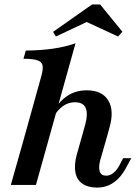

<svg xmlns="http://www.w3.org/2000/svg" viewBox="-20 -837 621 869"><path d="M347.6 -208.1 365.3 -271.8Q379 -322.6 367.7 -348.4Q356.5 -374.2 319.4 -374.2Q290.3 -374.2 266.1 -357.7Q241.9 -341.1 221 -306.5L217.7 -325.8Q246 -377.4 284.3 -402.8Q322.6 -428.2 373.4 -428.2Q441.9 -428.2 469.8 -382.7Q497.6 -337.1 475.8 -260.5L461.3 -208.1ZM87.9 -208.1 167.7 -495.2Q175.8 -524.2 172.6 -540.7Q169.4 -557.3 149.2 -564.1Q129 -571 86.3 -571L96.8 -608.1Q166.1 -608.9 221 -616.9Q275.8 -625 321.8 -641.1L200.8 -208.1ZM29 0 87.9 -208.1H200.8L142.7 0ZM433.9 -112.9Q425 -79.8 431.5 -60.9Q437.9 -41.9 460.5 -41.9Q478.2 -41.9 493.5 -54.4Q508.9 -66.9 521.8 -91.1L537.1 -121H574.2L554 -83.9Q537.9 -52.4 517.7 -31Q497.6 -9.7 473 1.2Q448.4 12.1 417.7 12.1Q375.8 11.3 351.2 -6.9Q326.6 -25 321 -58.1Q315.3 -91.1 327.4 -137.1L347.6 -208.1H461.3ZM233.1 -671.8 220.2 -692.7 396.8 -816.9H433.1L533.9 -693.5L514.5 -671.8L348.4 -748.4L416.1 -758.1Z"/></svg>

Font: Playfair 9pt
Style: Bold Italic
Weight: 700
Italic angle: -15.6°
Designer: Claus Eggers Sørensen
Foundry: Claus Eggers Sørensen
Version: Version 2.203